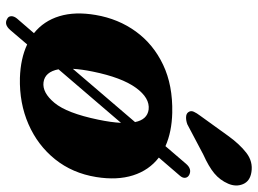

<svg xmlns="http://www.w3.org/2000/svg" viewBox="-127 -651 836 622"><g transform="rotate(90 291.0 -340.0)"><path d="M41.5 55Q33 51 32.5 42Q32 33 40 23L87.5 -32Q48 -63.5 32.5 -114.2Q17 -165 28.5 -232Q41 -305.5 82.2 -362.2Q123.5 -419 190 -450.5Q256.5 -482 345.5 -480Q407.5 -478.5 453.5 -458L510.5 -524.5Q527.5 -544.5 546.5 -535Q555 -530.5 556 -522Q557 -513.5 549 -504.5L490.5 -436.5Q531.5 -405 548 -353.2Q564.5 -301.5 553.5 -233.5Q541 -156.5 495.8 -100.2Q450.5 -44 382.2 -14.2Q314 15.5 232.5 13.5Q170 11.5 124 -10L77.5 44.5Q59.5 65.5 41.5 55ZM212 -223Q204.5 -186.5 203 -158L375.5 -359.5Q367.5 -399 335 -403.5Q297.5 -408 264.2 -362Q231 -316 212 -223ZM246.5 -63Q280 -58.5 313.2 -98.5Q346.5 -138.5 367.5 -239.5Q376.5 -282.5 378 -314L204.5 -111.5Q213 -67.5 246.5 -63ZM419 -659.5Q446.5 -698 475 -720Q503.5 -742 537.5 -736.5Q567 -732 576.5 -709.2Q586 -686.5 575 -661Q563.5 -634.5 541.5 -616.2Q519.5 -598 480.5 -580.5L383 -529Q371 -524.5 359.8 -524.8Q348.5 -525 343.5 -532Q337.5 -540 342 -549.8Q346.5 -559.5 354.5 -570Z"/></g></svg>

Font: Fraunces 9pt Soft
Style: Bold Italic
Weight: 700
Italic angle: -16°
Version: Version 1.000;[b76b70a41]